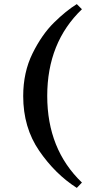

<svg xmlns="http://www.w3.org/2000/svg" viewBox="-20 -750 448 935"><path d="M93 -282Q93 -398 138.5 -490Q184 -582 243 -640Q302 -698 354 -730L379 -705Q210 -543 210 -283Q210 -23 379 139L354 165Q249 98 171 -15.5Q93 -129 93 -282Z"/></svg>

Font: Caladea
Style: Bold
Weight: 700
Designer: Carolina Giovagnoli and Andres Torresi
Foundry: Carolina Giovagnoli & Andres Torresi
Version: Version 1.001